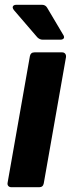

<svg xmlns="http://www.w3.org/2000/svg" viewBox="-20 -783 308 803"><path d="M163 -16Q160 0 144 0H28Q19 0 14.5 -5.5Q10 -11 12 -20L105 -548Q108 -564 124 -564H240Q248 -564 252.5 -558.5Q257 -553 256 -544ZM159 -617Q146 -617 136 -627L38 -741Q33 -748 33 -752Q33 -757 37 -760Q41 -763 48 -763H155Q170 -763 177 -751L244 -638Q248 -633 248 -627Q248 -623 244 -620Q240 -617 233 -617Z"/></svg>

Font: Open Sauce Two ExtraBold Italic
Style: Regular
Weight: 800
Italic angle: -10°
Designer: Alfredo Marco Pradil
Foundry: Creative Sauce Fz LLC
Version: Version 1.477